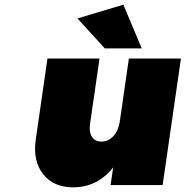

<svg xmlns="http://www.w3.org/2000/svg" viewBox="-20 -800 802 830"><path d="M134.8 -198.2 185.1 -546.9H410.2L369.1 -263.2Q364.3 -229 377.4 -208.5Q390.6 -188 418 -188Q448.7 -188 470.5 -211.9Q492.2 -235.8 498 -275.9L537.1 -546.9H762.2L683.1 0H458L469.2 -76.2Q400.9 9.8 295.9 9.8Q211.4 9.8 166.3 -47.4Q121.1 -104.5 134.8 -198.2ZM314.9 -720.2 513.2 -779.8 592.8 -590.8H433.1Z"/></svg>

Font: Trueno Black
Style: Italic
Weight: 900
Designer: Julieta Ulanovsky
Foundry: Julieta Ulanovsky
Version: Version 3.001b | FøM Fix